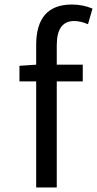

<svg xmlns="http://www.w3.org/2000/svg" viewBox="-20 -829 429 849"><path d="M389 -791 369 -722Q336 -736 308 -736Q231 -736 231 -629V-543H346V-469H231V0H140V-469H66V-538L140 -543V-630Q140 -809 298 -809Q346 -809 389 -791Z"/></svg>

Font: Source Han Sans Regular
Style: Regular
Weight: 400
Designer: Ryoko NISHIZUKA  (kana & ideographs); Paul D. Hunt (Latin, Greek & Cyrillic); Wenlong ZHANG  (bopomofo); Sandoll Communi
Foundry: Adobe Systems Incorporated
Version: Version 1.00 January 18, 2024, initial release